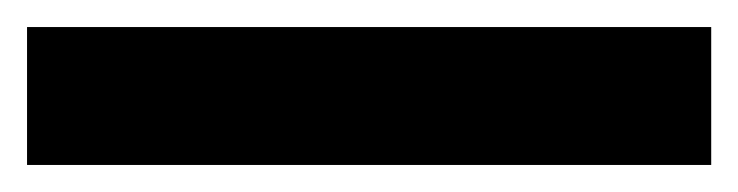

<svg xmlns="http://www.w3.org/2000/svg" viewBox="-23 -882 546 142"><path d="M503 -760H-3V-862H503Z"/></svg>

Font: Noto Sans Oriya
Style: Bold
Weight: 700
Designer: Amélie Bonet and Sol Matas
Foundry: Google LLC
Version: Version 2.006; ttfautohint (v1.8.4.7-5d5b)